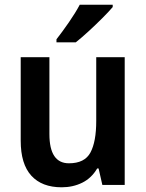

<svg xmlns="http://www.w3.org/2000/svg" viewBox="-20 -786 621 816"><path d="M510 -543V0H415L399 -70H393Q369 -29 329.5 -9.5Q290 10 242 10Q158 10 113 -39.5Q68 -89 68 -188V-543H190V-216Q190 -92 273 -92Q340 -92 364.5 -138Q389 -184 389 -272V-543ZM459 -756Q443 -737 415 -709Q387 -681 356.5 -653Q326 -625 302 -606H220V-619Q245 -651 273 -691.5Q301 -732 319 -766H459Z"/></svg>

Font: Noto Sans Khmer UI SemiCondensed SemiBold
Style: Regular
Weight: 600
Width: 4
Designer: Danh Hong and the Monotype Design Team
Foundry: Monotype Imaging Inc.
Version: Version 2.002; ttfautohint (v1.8.4.7-5d5b)